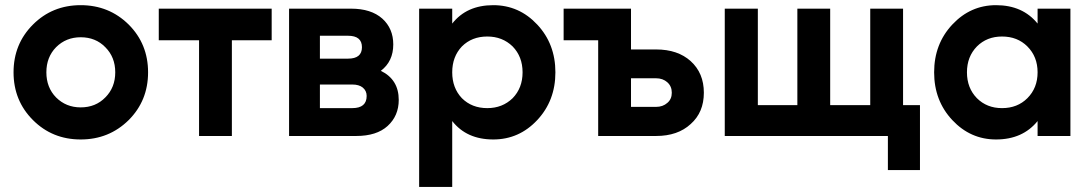

<svg xmlns="http://www.w3.org/2000/svg" viewBox="-20 -534 4281 754"><path d="M296.9 13.7Q185.5 13.7 109.4 -62.5Q33.2 -138.7 33.2 -250Q33.2 -361.3 109.4 -437.5Q185.5 -513.7 296.9 -513.7Q408.2 -513.7 485.4 -437.5Q561.5 -361.3 561.5 -250Q561.5 -138.7 485.4 -62.5Q408.2 13.7 296.9 13.7ZM296.9 -112.3Q355.5 -112.3 393.6 -151.4Q432.6 -190.4 432.6 -250Q432.6 -309.6 393.6 -348.6Q355.5 -387.7 296.9 -387.7Q239.3 -387.7 200.2 -348.6Q162.1 -309.6 162.1 -250Q162.1 -190.4 200.2 -151.4Q239.3 -112.3 296.9 -112.3Z M1046.9 -500Q1046.9 -468.8 1046.9 -376Q1007.8 -376 890.6 -376Q890.6 -282.2 890.6 0Q858.4 0 761.7 0Q761.7 -93.8 761.7 -376Q722.7 -376 603.5 -376Q603.5 -407.2 603.5 -500Q714.8 -500 1046.9 -500Z M1475.6 -255.9Q1545.9 -221.7 1545.9 -141.6Q1545.9 -79.1 1502 -39.1Q1459 0 1378.9 0Q1291 0 1115.2 0Q1115.2 -125 1115.2 -500Q1176.8 -500 1358.4 -500Q1437.5 -500 1481.4 -460.9Q1524.4 -421.9 1524.4 -359.4Q1524.4 -293 1475.6 -255.9ZM1346.7 -393.6Q1319.3 -393.6 1236.3 -393.6Q1236.3 -371.1 1236.3 -303.7Q1263.7 -303.7 1346.7 -303.7Q1401.4 -303.7 1401.4 -348.6Q1401.4 -393.6 1346.7 -393.6ZM1363.3 -109.4Q1419.9 -109.4 1419.9 -157.2Q1419.9 -177.7 1404.3 -190.4Q1389.6 -202.1 1363.3 -202.1Q1321.3 -202.1 1236.3 -202.1Q1236.3 -178.7 1236.3 -109.4Q1268.6 -109.4 1363.3 -109.4Z M1917 -513.7Q2018.6 -513.7 2089.8 -437.5Q2161.1 -361.3 2161.1 -250Q2161.1 -138.7 2089.8 -62.5Q2018.6 13.7 1917 13.7Q1812.5 13.7 1755.9 -58.6Q1755.9 27.3 1755.9 200.2Q1722.7 200.2 1626 200.2Q1626 25.4 1626 -500Q1658.2 -500 1755.9 -500Q1755.9 -485.4 1755.9 -441.4Q1812.5 -513.7 1917 -513.7ZM1893.6 -109.4Q1953.1 -109.4 1993.2 -148.4Q2032.2 -188.5 2032.2 -250Q2032.2 -311.5 1993.2 -351.6Q1953.1 -390.6 1893.6 -390.6Q1833 -390.6 1793.9 -351.6Q1755.9 -311.5 1755.9 -250Q1755.9 -188.5 1793.9 -148.4Q1833 -109.4 1893.6 -109.4Z M2556.6 -339.8Q2641.6 -339.8 2692.4 -293.9Q2744.1 -247.1 2744.1 -169.9Q2744.1 -92.8 2692.4 -46.9Q2641.6 0 2556.6 0Q2480.5 0 2329.1 0Q2329.1 -93.8 2329.1 -376Q2294.9 -376 2193.4 -376Q2193.4 -407.2 2193.4 -500Q2259.8 -500 2458 -500Q2458 -460 2458 -339.8Q2482.4 -339.8 2556.6 -339.8ZM2556.6 -114.3Q2583 -114.3 2600.6 -129.9Q2618.2 -144.5 2618.2 -169.9Q2618.2 -195.3 2600.6 -210.9Q2583 -226.6 2556.6 -226.6Q2523.4 -226.6 2458 -226.6Q2458 -199.2 2458 -114.3Q2482.4 -114.3 2556.6 -114.3Z M3526.4 -121.1Q3543 -121.1 3592.8 -121.1Q3592.8 -57.6 3592.8 133.8Q3561.5 133.8 3466.8 133.8Q3466.8 100.6 3466.8 0Q3306.6 0 2826.2 0Q2826.2 -125 2826.2 -500Q2858.4 -500 2956.1 -500Q2956.1 -405.3 2956.1 -121.1Q2994.1 -121.1 3111.3 -121.1Q3111.3 -215.8 3111.3 -500Q3143.6 -500 3240.2 -500Q3240.2 -405.3 3240.2 -121.1Q3280.3 -121.1 3397.5 -121.1Q3397.5 -215.8 3397.5 -500Q3429.7 -500 3526.4 -500Q3526.4 -405.3 3526.4 -121.1Z M4054.7 -500Q4086.9 -500 4183.6 -500Q4183.6 -375 4183.6 0Q4151.4 0 4054.7 0Q4054.7 -14.6 4054.7 -58.6Q3996.1 13.7 3891.6 13.7Q3791 13.7 3719.7 -62.5Q3648.4 -138.7 3648.4 -250Q3648.4 -361.3 3719.7 -437.5Q3791 -513.7 3891.6 -513.7Q3996.1 -513.7 4054.7 -441.4Q4054.7 -460.9 4054.7 -500ZM3915 -109.4Q3975.6 -109.4 4014.6 -148.4Q4054.7 -188.5 4054.7 -250Q4054.7 -311.5 4014.6 -351.6Q3975.6 -390.6 3915 -390.6Q3855.5 -390.6 3816.4 -351.6Q3777.3 -311.5 3777.3 -250Q3777.3 -188.5 3816.4 -148.4Q3855.5 -109.4 3915 -109.4Z"/></svg>

Font: LeFont
Style: Regular
Weight: 700
Designer: Leryon MEDIA
Version: Version 1.0